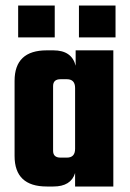

<svg xmlns="http://www.w3.org/2000/svg" viewBox="-20 -678 474 698"><path d="M267 -658H400V-542H267ZM255 -495H392V0H253V-49Q238 0 174 0H150Q33 0 33 -111V-384Q33 -495 150 -495H174Q241 -495 255 -439ZM200 -105H223Q253 -105 253 -137V-358Q253 -390 223 -390H200Q173 -390 173 -365V-130Q173 -105 200 -105ZM179 -658V-542H46V-658Z"/></svg>

Font: Teko SemiBold
Style: Regular
Weight: 600
Designer: Manushi Parikh, Jonny Pinhorn
Foundry: Indian Type Foundry
Version: Version 1.106;PS 1.0;hotconv 1.0.78;makeotf.lib2.5.61930; tt